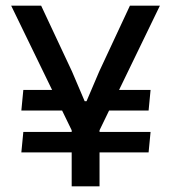

<svg xmlns="http://www.w3.org/2000/svg" viewBox="-20 -659 606 679"><path d="M323 -268 340.5 -341H512.5L505.5 -268ZM62.5 -192.5H512.5L505.5 -120H55.5ZM224 -341 242 -268H55.5L62.5 -341ZM239.5 -186 19.5 -639H125.5L234.5 -406.5L279.5 -301H286L331 -406.5L439.5 -639H545.5L326 -186ZM233.5 0V-279H332V0Z"/></svg>

Font: Anek Telugu Medium
Style: Regular
Weight: 500
Designer: Omkar Bhoir (Telugu), Yesha Goshar (Latin)
Foundry: Ek Type
Version: Version 1.003